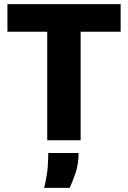

<svg xmlns="http://www.w3.org/2000/svg" viewBox="-20 -680 621 931"><path d="M209 0V-526H16V-660H565V-526H371V0ZM194 231Q209 169 211.5 128Q214 87 214 62H361Q361 117 346 160Q331 203 318 231Z"/></svg>

Font: Bricolage Grotesque 12pt ExtraBold
Style: Regular
Weight: 800
Designer: Mathieu Triay
Foundry: Atelier Triay
Version: Version 1.001; ttfautohint (v1.8.4.7-5d5b);gftools[0.9.33.de